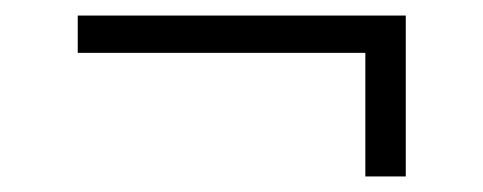

<svg xmlns="http://www.w3.org/2000/svg" viewBox="-20 -381 622 247"><path d="M450 -154V-313H80V-361H502V-154Z"/></svg>

Font: Literata 36pt
Style: Regular
Weight: 400
Designer: Latin by Veronika Burian and Jose Scaglione. Greek by Irene Vlachou. Cyrillic by Vera Evstafieva.
Foundry: TypeTogether
Version: Version 3.002